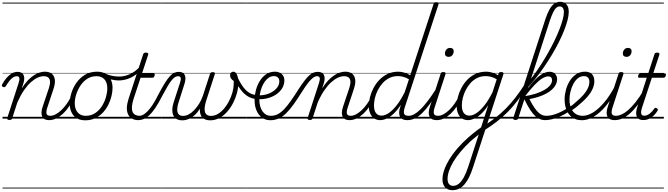

<svg xmlns="http://www.w3.org/2000/svg" viewBox="-28 -1312 7387 2124"><path d="M514 17Q486 17 467 7Q448 -3 439 -22.5Q430 -42 431 -69.5Q432 -97 444 -132L514 -341Q527 -382 525.5 -410.5Q524 -439 506.5 -454Q489 -469 455 -469Q424 -469 388 -453Q352 -437 313.5 -402.5Q275 -368 237 -313Q199 -258 164 -179L107 -4Q104 6 97.5 10.5Q91 15 76 15Q64 15 56.5 10Q49 5 52 -6L178 -394Q191 -433 185.5 -451Q180 -469 157 -469Q137 -469 117.5 -456.5Q98 -444 78 -419.5Q58 -395 36 -359Q30 -351 24 -348.5Q18 -346 7 -350Q-5 -354 -7 -362Q-9 -370 -4 -379Q18 -419 44.5 -450Q71 -481 101.5 -499Q132 -517 166 -517Q190 -517 206 -509Q222 -501 230.5 -486Q239 -471 240 -450.5Q241 -430 235 -404L213 -334Q245 -386 278.5 -421Q312 -456 345.5 -478Q379 -500 410 -509.5Q441 -519 468 -519Q514 -519 542.5 -498Q571 -477 578 -435Q585 -393 564 -329L497 -127Q480 -77 487 -54Q494 -31 529 -31Q539 -31 543 -23.5Q547 -16 545.5 -7Q544 2 536 9.5Q528 17 514 17ZM0 763H671V773H0ZM0 -20H671V0H0ZM0 -505H671V-500H0ZM0 -1283H671V-1273H0Z M514 17Q503 17 498.5 9.5Q494 2 495.5 -7Q497 -16 505.5 -23.5Q514 -31 529 -31Q557 -31 588 -47.5Q619 -64 650 -93Q681 -122 709 -161.5Q737 -201 760 -247Q765 -257 774 -256.5Q783 -256 789.5 -249.5Q796 -243 791 -233Q766 -179 735 -133Q704 -87 668 -53.5Q632 -20 593.5 -1.5Q555 17 514 17ZM671 763V773ZM671 -20V0ZM671 -505V-500ZM671 -1283V-1273Z M915 19Q859 19 820.5 -4.5Q782 -28 762.5 -70.5Q743 -113 743 -168Q743 -223 762 -284Q781 -345 819 -398.5Q857 -452 913.5 -485.5Q970 -519 1046 -519Q1101 -519 1139 -496.5Q1177 -474 1197 -433.5Q1217 -393 1217 -339Q1217 -298 1205.5 -249.5Q1194 -201 1170.5 -153.5Q1147 -106 1110.5 -67Q1074 -28 1025.5 -4.5Q977 19 915 19ZM921 -31Q980 -31 1025 -61Q1070 -91 1099.5 -138Q1129 -185 1144 -237Q1159 -289 1159 -334Q1159 -376 1145.5 -406Q1132 -436 1105 -452.5Q1078 -469 1039 -469Q981 -469 936.5 -440Q892 -411 861.5 -364.5Q831 -318 815 -266.5Q799 -215 799 -171Q799 -128 813.5 -96.5Q828 -65 855 -48Q882 -31 921 -31ZM671 763H1272V773H671ZM671 -20H1272V0H671ZM671 -505H1272V-500H671ZM671 -1283H1272V-1273H671Z M1283 -422Q1248 -422 1205 -432Q1162 -442 1122 -460Q1114 -465 1112.5 -472Q1111 -479 1114.5 -486Q1118 -493 1124 -496.5Q1130 -500 1137 -497Q1170 -482 1210.5 -473.5Q1251 -465 1286 -465Q1332 -465 1375.5 -479Q1419 -493 1458 -520Q1497 -547 1528 -585Q1537 -595 1544.5 -591.5Q1552 -588 1555 -579Q1558 -570 1551 -561Q1514 -514 1470 -483Q1426 -452 1378.5 -437Q1331 -422 1283 -422ZM1273 763V773ZM1273 -20V0ZM1273 -505V-500ZM1273 -1283V-1273Z M1503 17Q1461 17 1432 0Q1403 -17 1388.5 -48Q1374 -79 1375.5 -122Q1377 -165 1394 -218L1555 -709Q1559 -721 1565.5 -725.5Q1572 -730 1586 -730Q1603 -730 1609 -724Q1615 -718 1611 -706L1543 -500H1670Q1681 -500 1683.5 -494Q1686 -488 1682 -476Q1679 -463 1672.5 -457.5Q1666 -452 1656 -452H1527L1450 -219Q1434 -169 1431.5 -133Q1429 -97 1439 -74.5Q1449 -52 1468.5 -41.5Q1488 -31 1516 -31Q1526 -31 1530 -23.5Q1534 -16 1533 -7Q1532 2 1524.5 9.5Q1517 17 1503 17ZM1272 763H1660V773H1272ZM1272 -20H1660V0H1272ZM1272 -505H1660V-500H1272ZM1272 -1283H1660V-1273H1272Z M1503 17Q1492 17 1488.5 9.5Q1485 2 1487.5 -7Q1490 -16 1497.5 -23.5Q1505 -31 1517 -31Q1534 -31 1555.5 -42.5Q1577 -54 1602.5 -79.5Q1628 -105 1657.5 -148.5Q1687 -192 1719 -257Q1762 -339 1794 -390.5Q1826 -442 1851.5 -469.5Q1877 -497 1900.5 -507Q1924 -517 1950 -517Q1960 -517 1962.5 -509.5Q1965 -502 1962.5 -493Q1960 -484 1954 -476.5Q1948 -469 1941 -469Q1925 -469 1908.5 -459.5Q1892 -450 1872.5 -426.5Q1853 -403 1827 -359.5Q1801 -316 1765 -248Q1725 -169 1690 -117.5Q1655 -66 1623.5 -37Q1592 -8 1562.5 4.5Q1533 17 1503 17ZM1659 763H1759V773H1659ZM1659 -20H1759V0H1659ZM1659 -505H1759V-500H1659ZM1659 -1283H1759V-1273H1659Z M1989 19Q1950 19 1925 4Q1900 -11 1888.5 -38Q1877 -65 1878 -101Q1879 -137 1893 -180L1963 -395Q1976 -433 1971 -451Q1966 -469 1942 -469Q1931 -469 1926 -476.5Q1921 -484 1922.5 -493Q1924 -502 1931 -509.5Q1938 -517 1951 -517Q1975 -517 1991.5 -508Q2008 -499 2016 -482Q2024 -465 2023.5 -440.5Q2023 -416 2013 -385L1946 -175Q1933 -134 1932.5 -101Q1932 -68 1947.5 -49Q1963 -30 1997 -30Q2029 -30 2060.5 -47Q2092 -64 2121 -94.5Q2150 -125 2175 -165Q2200 -205 2216 -252L2295 -494Q2299 -505 2305.5 -509.5Q2312 -514 2325 -514Q2342 -514 2346.5 -508.5Q2351 -503 2348 -491L2254 -201Q2242 -164 2237.5 -133Q2233 -102 2238 -79Q2243 -56 2259.5 -43Q2276 -30 2306 -30Q2347 -30 2384 -52.5Q2421 -75 2452 -112Q2483 -149 2506 -194.5Q2529 -240 2542.5 -287Q2556 -334 2557 -375Q2558 -387 2558 -397.5Q2558 -408 2557 -417Q2535 -431 2526 -447Q2517 -463 2517 -481Q2517 -497 2527 -508Q2537 -519 2554 -519Q2567 -519 2577 -509.5Q2587 -500 2594.5 -483Q2602 -466 2605.5 -443Q2609 -420 2609 -392Q2609 -343 2594.5 -287Q2580 -231 2553 -177Q2526 -123 2487.5 -78.5Q2449 -34 2401 -7.5Q2353 19 2298 19Q2259 19 2232.5 4.5Q2206 -10 2193.5 -38.5Q2181 -67 2183 -109Q2158 -68 2126.5 -39.5Q2095 -11 2060 4Q2025 19 1989 19ZM1760 763H2673V773H1760ZM1760 -20H2673V0H1760ZM1760 -505H2673V-500H1760ZM1760 -1283H2673V-1273H1760Z M2798 -218Q2748 -223 2706 -251Q2664 -279 2628 -329Q2592 -379 2560 -448Q2554 -461 2561 -469Q2568 -477 2579 -477Q2590 -477 2595 -466Q2623 -406 2653.5 -361.5Q2684 -317 2720.5 -291.5Q2757 -266 2803 -261Q2812 -260 2816.5 -252.5Q2821 -245 2820 -236.5Q2819 -228 2813.5 -222.5Q2808 -217 2798 -218ZM2672 763H2697V773H2672ZM2672 -20H2697V0H2672ZM2672 -505H2697V-500H2672ZM2672 -1283H2697V-1273H2672Z M2804 -260Q2848 -254 2893 -262Q2938 -270 2976.5 -291.5Q3015 -313 3038.5 -344Q3062 -375 3062 -413Q3062 -441 3045.5 -455.5Q3029 -470 3001 -470Q2990 -470 2986 -477Q2982 -484 2983.5 -494Q2985 -504 2993 -511.5Q3001 -519 3015 -519Q3038 -519 3056.5 -512Q3075 -505 3089 -492.5Q3103 -480 3110.5 -462.5Q3118 -445 3118 -424Q3118 -375 3092.5 -334Q3067 -293 3022 -264Q2977 -235 2920.5 -222.5Q2864 -210 2801 -216ZM2698 763H3173V773H2698ZM2698 -20H3173V0H2698ZM2698 -505H3173V-500H2698ZM2698 -1283H3173V-1273H2698Z M2960 18Q2929 18 2902.5 7Q2876 -4 2854.5 -24Q2833 -44 2818 -72Q2803 -100 2795.5 -134Q2788 -168 2788 -207Q2788 -257 2802 -311.5Q2816 -366 2844 -413Q2872 -460 2914.5 -489.5Q2957 -519 3014 -519Q3024 -519 3028 -511.5Q3032 -504 3030 -494Q3028 -484 3020.5 -477Q3013 -470 3002 -470Q2970 -470 2944.5 -452.5Q2919 -435 2899.5 -406.5Q2880 -378 2867 -343.5Q2854 -309 2847.5 -273.5Q2841 -238 2841 -208Q2841 -170 2850 -137.5Q2859 -105 2875.5 -81Q2892 -57 2915.5 -44Q2939 -31 2969 -31Q3010 -31 3046 -49.5Q3082 -68 3117 -105.5Q3152 -143 3191 -198.5Q3230 -254 3276 -327Q3315 -387 3344.5 -424.5Q3374 -462 3397.5 -482Q3421 -502 3442.5 -509.5Q3464 -517 3486 -517Q3496 -517 3500.5 -509.5Q3505 -502 3503 -493Q3501 -484 3494 -476.5Q3487 -469 3476 -469Q3463 -469 3447.5 -460Q3432 -451 3412 -431Q3392 -411 3367 -377Q3342 -343 3311 -294Q3261 -214 3218.5 -155Q3176 -96 3136 -57.5Q3096 -19 3053.5 -0.5Q3011 18 2960 18ZM3173 763H3298V773H3173ZM3173 -20H3298V0H3173ZM3173 -505H3298V-500H3173ZM3173 -1283H3298V-1273H3173Z M3837 17Q3809 17 3790 7Q3771 -3 3762 -22.5Q3753 -42 3754 -69.5Q3755 -97 3767 -132L3837 -341Q3850 -382 3848.5 -410.5Q3847 -439 3829.5 -454Q3812 -469 3778 -469Q3747 -469 3711 -453Q3675 -437 3636.5 -402.5Q3598 -368 3560 -313Q3522 -258 3487 -179L3430 -4Q3427 6 3420.5 10.5Q3414 15 3399 15Q3387 15 3379.5 10Q3372 5 3375 -6L3501 -394Q3514 -433 3508.5 -451Q3503 -469 3480 -469Q3469 -469 3464.5 -476.5Q3460 -484 3461.5 -493Q3463 -502 3470 -509.5Q3477 -517 3489 -517Q3513 -517 3529 -509Q3545 -501 3553.5 -486Q3562 -471 3563 -450.5Q3564 -430 3558 -404L3536 -334Q3568 -386 3601.5 -421Q3635 -456 3668.5 -478Q3702 -500 3733 -509.5Q3764 -519 3791 -519Q3837 -519 3865.5 -498Q3894 -477 3901 -435Q3908 -393 3887 -329L3820 -127Q3803 -77 3810 -54Q3817 -31 3852 -31Q3862 -31 3866 -23.5Q3870 -16 3868.5 -7Q3867 2 3859 9.5Q3851 17 3837 17ZM3298 763H3994V773H3298ZM3298 -20H3994V0H3298ZM3298 -505H3994V-500H3298ZM3298 -1283H3994V-1273H3298Z M3837 17Q3826 17 3821.5 9.5Q3817 2 3818.5 -7Q3820 -16 3828.5 -23.5Q3837 -31 3852 -31Q3880 -31 3911 -47.5Q3942 -64 3973 -93Q4004 -122 4032 -161.5Q4060 -201 4083 -247Q4088 -257 4097 -256.5Q4106 -256 4112.5 -249.5Q4119 -243 4114 -233Q4089 -179 4058 -133Q4027 -87 3991 -53.5Q3955 -20 3916.5 -1.5Q3878 17 3837 17ZM3994 763V773ZM3994 -20V0ZM3994 -505V-500ZM3994 -1283V-1273Z M4179 17Q4140 17 4111.5 -2Q4083 -21 4067.5 -57Q4052 -93 4052 -141Q4052 -186 4065 -237.5Q4078 -289 4104 -338.5Q4130 -388 4169.5 -429Q4209 -470 4261 -494.5Q4313 -519 4378 -519Q4410 -519 4445.5 -508.5Q4481 -498 4510 -479L4768 -1267Q4772 -1279 4778.5 -1283.5Q4785 -1288 4798 -1288Q4816 -1288 4821 -1280.5Q4826 -1273 4822 -1261L4451 -128Q4434 -77 4442.5 -54Q4451 -31 4491 -31Q4499 -31 4503 -23.5Q4507 -16 4505.5 -7Q4504 2 4497 9.5Q4490 17 4477 17Q4450 17 4431 9Q4412 1 4401.5 -13.5Q4391 -28 4388.5 -49.5Q4386 -71 4391 -98L4407 -153Q4366 -91 4325.5 -53.5Q4285 -16 4247.5 0.5Q4210 17 4179 17ZM4193 -33Q4230 -33 4272 -61Q4314 -89 4359.5 -146.5Q4405 -204 4449 -292L4496 -435Q4460 -456 4430 -463Q4400 -470 4373 -470Q4321 -470 4279 -449Q4237 -428 4205 -392.5Q4173 -357 4151.5 -314.5Q4130 -272 4119.5 -228Q4109 -184 4109 -146Q4109 -111 4118 -86Q4127 -61 4146 -47Q4165 -33 4193 -33ZM3994 763H4635V773H3994ZM3994 -20H4635V0H3994ZM3994 -505H4635V-500H3994ZM3994 -1283H4635V-1273H3994Z M4478 17Q4467 17 4462.5 9.5Q4458 2 4459.5 -7Q4461 -16 4469.5 -23.5Q4478 -31 4493 -31Q4523 -31 4555.5 -49Q4588 -67 4625.5 -104Q4663 -141 4705.5 -197Q4748 -253 4797 -330Q4804 -341 4813 -339.5Q4822 -338 4827 -330Q4832 -322 4826 -312Q4773 -225 4727.5 -162Q4682 -99 4641 -59.5Q4600 -20 4560 -1.5Q4520 17 4478 17ZM4635 763V773ZM4635 -20V0ZM4635 -505V-500ZM4635 -1283V-1273Z M4803 17Q4773 17 4753 7Q4733 -3 4723.5 -22.5Q4714 -42 4715 -69.5Q4716 -97 4728 -132L4846 -494Q4850 -506 4856 -510.5Q4862 -515 4876 -515Q4892 -515 4898 -509Q4904 -503 4900 -491L4782 -129Q4765 -78 4772 -54.5Q4779 -31 4817 -31Q4828 -31 4832 -23.5Q4836 -16 4834.5 -7Q4833 2 4825 9.5Q4817 17 4803 17ZM4934 -683Q4917 -683 4905.5 -692Q4894 -701 4894 -719Q4894 -743 4909 -762.5Q4924 -782 4951 -782Q4969 -782 4980 -773Q4991 -764 4991 -745Q4991 -722 4976.5 -702.5Q4962 -683 4934 -683ZM4635 763H4960V773H4635ZM4635 -20H4960V0H4635ZM4635 -505H4960V-500H4635ZM4635 -1283H4960V-1273H4635Z M4803 17Q4792 17 4787.5 9.5Q4783 2 4784.5 -7Q4786 -16 4794.5 -23.5Q4803 -31 4818 -31Q4846 -31 4877 -47.5Q4908 -64 4939 -93Q4970 -122 4998 -161.5Q5026 -201 5049 -247Q5054 -257 5063 -256.5Q5072 -256 5078.5 -249.5Q5085 -243 5080 -233Q5055 -179 5024 -133Q4993 -87 4957 -53.5Q4921 -20 4882.5 -1.5Q4844 17 4803 17ZM4960 763V773ZM4960 -20V0ZM4960 -505V-500ZM4960 -1283V-1273Z M4977 792Q4924 792 4895.5 759.5Q4867 727 4867 674Q4867 623 4886.5 567Q4906 511 4942.5 451Q4979 391 5032 329.5Q5085 268 5152 209Q5177 187 5200.5 168Q5224 149 5247.5 131Q5271 113 5294 97L5373 -148Q5334 -88 5294 -51.5Q5254 -15 5217.5 1Q5181 17 5150 17Q5111 17 5082.5 -2Q5054 -21 5039 -57Q5024 -93 5024 -141Q5024 -186 5037 -237.5Q5050 -289 5076 -338.5Q5102 -388 5141 -429Q5180 -470 5232.5 -494.5Q5285 -519 5350 -519Q5371 -519 5394 -514.5Q5417 -510 5439.5 -501Q5462 -492 5481 -479L5487 -496Q5490 -507 5496.5 -511Q5503 -515 5516 -515Q5534 -515 5539 -507.5Q5544 -500 5540 -488L5205 538Q5185 601 5161 649Q5137 697 5109.5 728.5Q5082 760 5049 776Q5016 792 4977 792ZM4985 744Q5018 744 5047.5 720.5Q5077 697 5103 649.5Q5129 602 5152 532L5268 176Q5255 186 5239.5 199Q5224 212 5208 224.5Q5192 237 5178 250Q5115 309 5067 366.5Q5019 424 4987 477.5Q4955 531 4939 579Q4923 627 4923 668Q4923 692 4930 709Q4937 726 4951 735Q4965 744 4985 744ZM5164 -33Q5201 -33 5243 -61Q5285 -89 5330.5 -146Q5376 -203 5420 -290L5467 -435Q5431 -456 5401 -463Q5371 -470 5344 -470Q5292 -470 5250 -449Q5208 -428 5176.5 -392.5Q5145 -357 5123.5 -314.5Q5102 -272 5091.5 -228Q5081 -184 5081 -146Q5081 -111 5090 -86Q5099 -61 5118 -47Q5137 -33 5164 -33ZM4960 763H5595V773H4960ZM4960 -20H5595V0H4960ZM4960 -505H5595V-500H4960ZM4960 -1283H5595V-1273H4960Z M5328 131Q5320 136 5314 132Q5308 128 5305.5 119Q5303 110 5305.5 101Q5308 92 5316 86Q5390 39 5451.5 -8.5Q5513 -56 5567.5 -111Q5622 -166 5674 -233Q5726 -300 5781 -386Q5789 -399 5798 -397Q5807 -395 5811 -384Q5815 -373 5806 -360Q5752 -271 5699 -201Q5646 -131 5589.5 -74Q5533 -17 5469 32.5Q5405 82 5328 131ZM5595 763V773ZM5595 -20V0ZM5595 -505V-500ZM5595 -1283V-1273Z M5675 15Q5663 15 5654.5 10Q5646 5 5650 -6L6005 -1099Q6027 -1166 6051.5 -1209Q6076 -1252 6105 -1272Q6134 -1292 6168 -1292Q6199 -1292 6220 -1279Q6241 -1266 6252.5 -1241.5Q6264 -1217 6264 -1181Q6264 -1142 6250.5 -1089.5Q6237 -1037 6212.5 -975Q6188 -913 6154 -845Q6120 -777 6078 -707Q6036 -637 5989.5 -569Q5943 -501 5892 -438Q5841 -375 5789 -321L5791 -374Q5833 -422 5876 -480Q5919 -538 5960 -602.5Q6001 -667 6038.5 -733.5Q6076 -800 6107 -864.5Q6138 -929 6161 -988Q6184 -1047 6197 -1095.5Q6210 -1144 6210 -1178Q6210 -1199 6204.5 -1213Q6199 -1227 6188.5 -1234Q6178 -1241 6162 -1241Q6143 -1241 6125 -1225Q6107 -1209 6090.5 -1174.5Q6074 -1140 6055 -1085L5705 -4Q5702 6 5695.5 10.5Q5689 15 5675 15ZM6002 17Q5975 17 5948.5 7.5Q5922 -2 5894.5 -26.5Q5867 -51 5837 -97Q5807 -143 5772 -215H5760L5771 -247Q5838 -257 5894 -274.5Q5950 -292 5992 -316Q6034 -340 6056.5 -367.5Q6079 -395 6079 -425Q6079 -445 6068.5 -456Q6058 -467 6037 -467Q6007 -467 5969 -443.5Q5931 -420 5883.5 -370Q5836 -320 5776 -242L5777 -286Q5823 -355 5869.5 -407Q5916 -459 5962 -488.5Q6008 -518 6053 -518Q6091 -518 6113 -494.5Q6135 -471 6135 -437Q6135 -405 6120.5 -376Q6106 -347 6079 -322Q6052 -297 6014 -276.5Q5976 -256 5929.5 -241Q5883 -226 5829 -216Q5859 -156 5885 -119Q5911 -82 5933 -63Q5955 -44 5975.5 -37.5Q5996 -31 6016 -31Q6026 -31 6030 -23.5Q6034 -16 6032 -7Q6030 2 6022.5 9.5Q6015 17 6002 17ZM5595 763H6159V773H5595ZM5595 -20H6159V0H5595ZM5595 -505H6159V-500H5595ZM5595 -1283H6159V-1273H5595Z M6001 17Q5989 17 5985 9.5Q5981 2 5984 -7Q5987 -16 5995.5 -23.5Q6004 -31 6017 -31Q6065 -31 6125 -52.5Q6185 -74 6251 -117Q6258 -122 6264.5 -119Q6271 -116 6275 -108Q6279 -100 6278 -92Q6277 -84 6269 -79Q6218 -46 6169.5 -24.5Q6121 -3 6078.5 7Q6036 17 6001 17ZM6159 763V773ZM6159 -20V0ZM6159 -505V-500ZM6159 -1283V-1273Z M6248 -113Q6277 -129 6303.5 -149.5Q6330 -170 6353 -192Q6395 -227 6426 -262.5Q6457 -298 6474.5 -334.5Q6492 -371 6492 -406Q6492 -436 6477 -453Q6462 -470 6432 -470Q6421 -470 6416.5 -477Q6412 -484 6413.5 -494Q6415 -504 6423 -511.5Q6431 -519 6444 -519Q6479 -519 6502 -505.5Q6525 -492 6536 -469Q6547 -446 6547 -414Q6547 -371 6527 -327.5Q6507 -284 6470 -241Q6433 -198 6381 -156Q6356 -133 6327 -112Q6298 -91 6268 -73ZM6159 763H6603V773H6159ZM6159 -20H6603V0H6159ZM6159 -505H6603V-500H6159ZM6159 -1283H6603V-1273H6159Z M6410 18Q6370 18 6339 6Q6308 -6 6285 -27.5Q6262 -49 6247 -78Q6232 -107 6225 -141Q6218 -175 6218 -211Q6218 -262 6232 -316Q6246 -370 6274.5 -416Q6303 -462 6345.5 -490.5Q6388 -519 6444 -519Q6454 -519 6458 -511.5Q6462 -504 6460 -494Q6458 -484 6451 -477Q6444 -470 6433 -470Q6394 -470 6364 -445.5Q6334 -421 6313.5 -381.5Q6293 -342 6282.5 -297Q6272 -252 6272 -212Q6272 -176 6280 -143.5Q6288 -111 6306 -85.5Q6324 -60 6352 -45.5Q6380 -31 6420 -31Q6471 -31 6531 -67Q6591 -103 6654.5 -177Q6718 -251 6777 -364Q6781 -372 6789 -371.5Q6797 -371 6802.5 -364Q6808 -357 6802 -344Q6742 -221 6675 -141Q6608 -61 6540.5 -21.5Q6473 18 6410 18ZM6603 763V773ZM6603 -20V0ZM6603 -505V-500ZM6603 -1283V-1273Z M6771 17Q6741 17 6721 7Q6701 -3 6691.5 -22.5Q6682 -42 6683 -69.5Q6684 -97 6696 -132L6814 -494Q6818 -506 6824 -510.5Q6830 -515 6844 -515Q6860 -515 6866 -509Q6872 -503 6868 -491L6750 -129Q6733 -78 6740 -54.5Q6747 -31 6785 -31Q6796 -31 6800 -23.5Q6804 -16 6802.5 -7Q6801 2 6793 9.5Q6785 17 6771 17ZM6902 -683Q6885 -683 6873.5 -692Q6862 -701 6862 -719Q6862 -743 6877 -762.5Q6892 -782 6919 -782Q6937 -782 6948 -773Q6959 -764 6959 -745Q6959 -722 6944.5 -702.5Q6930 -683 6902 -683ZM6603 763H6928V773H6603ZM6603 -20H6928V0H6603ZM6603 -505H6928V-500H6603ZM6603 -1283H6928V-1273H6603Z M6771 17Q6760 17 6755.5 9.5Q6751 2 6752.5 -7Q6754 -16 6762.5 -23.5Q6771 -31 6786 -31Q6816 -31 6850 -46.5Q6884 -62 6921.5 -94.5Q6959 -127 7001 -179.5Q7043 -232 7089 -306Q7097 -317 7105.5 -315.5Q7114 -314 7118.5 -305Q7123 -296 7117 -286Q7067 -203 7021.5 -145Q6976 -87 6934 -51Q6892 -15 6851.5 1Q6811 17 6771 17ZM6928 763V773ZM6928 -20V0ZM6928 -505V-500ZM6928 -1283V-1273Z M7089 16Q7053 16 7033 0Q7013 -16 7010 -50Q7007 -84 7025 -137L7127 -452H7044Q7034 -452 7031.5 -458.5Q7029 -465 7032 -477Q7036 -489 7042 -494.5Q7048 -500 7058 -500H7143L7211 -709Q7215 -721 7221.5 -725.5Q7228 -730 7242 -730Q7258 -730 7264 -724Q7270 -718 7266 -706L7198 -500H7325Q7336 -500 7338.5 -494Q7341 -488 7337 -476Q7334 -463 7327.5 -457.5Q7321 -452 7311 -452H7183L7075 -123Q7059 -74 7066 -53Q7073 -32 7099 -32Q7129 -32 7158 -54Q7187 -76 7209 -109Q7215 -117 7221.5 -119Q7228 -121 7238 -114Q7248 -108 7249.5 -101Q7251 -94 7246 -87Q7230 -60 7206.5 -36.5Q7183 -13 7153.5 1.5Q7124 16 7089 16ZM6928 763H7316V773H6928ZM6928 -20H7316V0H6928ZM6928 -505H7316V-500H6928ZM6928 -1283H7316V-1273H6928Z"/></svg>

Font: Playwrite NL Guides
Style: Regular
Weight: 400
Designer: Veronika Burian, José Scaglione
Foundry: TypeTogether
Version: Version 1.003